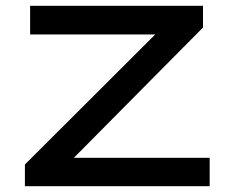

<svg xmlns="http://www.w3.org/2000/svg" viewBox="-20 -643 790 663"><path d="M66 0V-75L516 -524H84V-623H681V-548L235 -98H704V0Z"/></svg>

Font: Inconsolata ExtraExpanded
Style: Bold
Weight: 700
Width: 8
Monospace: yes
Designer: Raph Levien, Cyreal, Brenton Simpson
Foundry: Raph Levien, Cyreal, Google
Version: Version 3.100; ttfautohint (v1.8.4.7-5d5b)